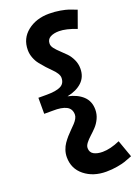

<svg xmlns="http://www.w3.org/2000/svg" viewBox="-196 -955 883 1237"><g transform="rotate(-20 245.5 -336.5)"><path d="M330.1 77.1Q382.8 77.1 449.2 47.9L491.2 166Q458.5 179.2 439.2 185.8Q419.9 192.4 384 198.7Q348.1 205.1 308.1 205.1Q219.7 205.1 159.9 157.5Q100.1 109.9 100.1 30.8Q100.1 6.3 107.9 -17.1Q115.7 -40.5 128.4 -58.8Q141.1 -77.1 156.2 -94.5Q171.4 -111.8 186.8 -126.7Q202.1 -141.6 214.8 -155.3Q227.5 -168.9 235.4 -183.1Q243.2 -197.3 243.2 -210Q243.2 -250 211.2 -266.8Q179.2 -283.7 117.2 -282.2H59.1V-392.1H117.2Q180.7 -392.1 211.9 -407.7Q243.2 -423.3 243.2 -462.9Q243.2 -477.1 232.7 -493.9Q222.2 -510.7 206.1 -526.1Q189.9 -541.5 171.6 -561.8Q153.3 -582 137.2 -602.1Q121.1 -622.1 110.6 -649.2Q100.1 -676.3 100.1 -704.1Q100.1 -783.2 159.9 -830.6Q219.7 -877.9 308.1 -877.9Q348.1 -877.9 384 -871.6Q419.9 -865.2 439.2 -858.6Q458.5 -852.1 491.2 -838.9L449.2 -722.2Q378.4 -750 330.1 -750Q293 -750 269.5 -736.8Q246.1 -723.6 246.1 -693.8Q246.1 -677.7 259.8 -660.4Q273.4 -643.1 292.7 -625.5Q312 -607.9 331.3 -587.9Q350.6 -567.9 364.3 -538.8Q377.9 -509.8 377.9 -477.1Q377.9 -419.9 340.6 -384.8Q303.2 -349.6 238.8 -336.9Q303.2 -323.2 340.6 -288.1Q377.9 -252.9 377.9 -195.8Q377.9 -163.1 364.3 -134.3Q350.6 -105.5 331.3 -85.2Q312 -64.9 292.7 -47.6Q273.4 -30.3 259.8 -12.7Q246.1 4.9 246.1 21Q246.1 50.8 269.5 64Q293 77.1 330.1 77.1Z"/></g></svg>

Font: BioRhyme ExtraBold
Style: Regular
Weight: 800
Designer: Aoife Mooney
Foundry: Aoife Mooney Type
Version: Version 1.500;PS 001.500;hotconv 1.0.88;makeotf.lib2.5.64775